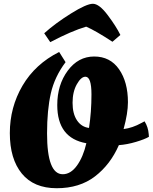

<svg xmlns="http://www.w3.org/2000/svg" viewBox="-20 -984 808 1016"><path d="M312 -62Q354 -62 387 -107.5Q420 -153 437 -226Q283 -253 283 -428Q283 -535 338.5 -610Q394 -685 478.5 -685Q563 -685 610 -617.5Q657 -550 657 -443Q657 -385 634 -301Q681 -307 728 -333L745 -342Q764 -312 767 -274L768 -260Q746 -247 699 -233Q652 -219 609 -216Q564 -113 482.5 -50.5Q401 12 280 12Q159 12 95.5 -65.5Q32 -143 32 -279.5Q32 -416 99 -530.5Q166 -645 293 -709L327 -655Q269 -578 249 -490Q229 -402 229 -278Q229 -62 312 -62ZM432 -578Q409 -578 386.5 -538Q364 -498 364 -440Q364 -382 387.5 -347Q411 -312 451 -307Q464 -391 464 -484.5Q464 -578 432 -578ZM617 -799 575 -763Q485 -822 436 -843Q358 -820 246 -761L214 -808Q273 -861 355.5 -912.5Q438 -964 471.5 -964Q505 -964 550 -904Q595 -844 617 -799Z"/></svg>

Font: Oleo Script Swash Caps
Style: Bold
Weight: 700
Designer: Soytutype
Foundry: Soytutype
Version: Version 1.002